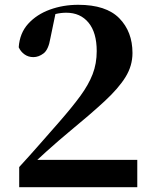

<svg xmlns="http://www.w3.org/2000/svg" viewBox="-20 -780 644 800"><path d="M60 0V-84Q105 -133 147 -181Q189 -229 226 -271Q281 -334 315 -380.5Q349 -427 366 -471Q383 -515 383 -567Q383 -644 349 -685.5Q315 -727 256 -727Q234 -727 211 -721.5Q188 -716 163 -704L212 -727L190 -621Q182 -573 161.5 -557.5Q141 -542 119 -542Q98 -542 82 -553.5Q66 -565 58 -583Q62 -642 97.5 -681Q133 -720 188 -740Q243 -760 306 -760Q422 -760 477 -704Q532 -648 532 -559Q532 -506 503 -459Q474 -412 415 -357.5Q356 -303 266 -229Q248 -214 223.5 -193Q199 -172 172 -147.5Q145 -123 116 -96L128 -133V-114H552V0Z"/></svg>

Font: Noto Serif KR ExtraLight ExtraBold
Style: Regular
Weight: 800
Version: Version 2.003-H1;hotconv 1.1.1;makeotfexe 2.6.0